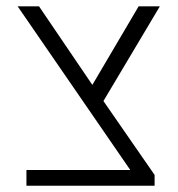

<svg xmlns="http://www.w3.org/2000/svg" viewBox="-20 -590 565 610"><path d="M308.6 -269 471.2 -34.2V0H64V-49.8H394L36.1 -569.8H104L273.4 -320.3L420.4 -569.8H487.8Z"/></svg>

Font: Heebo Light
Style: Regular
Weight: 300
Designer: Oded Ezer
Foundry: Meir Sadan
Version: Version 2.001; ttfautohint (v1.5.14-ce02) -l 8 -r 50 -G 200 